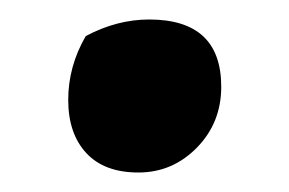

<svg xmlns="http://www.w3.org/2000/svg" viewBox="-20 -171 297 197"><path d="M68 -134Q100 -151 133 -151Q207 -151 207 -82Q207 -45 182 -19.5Q157 6 122 6Q87 6 68.5 -14Q50 -34 50 -68.5Q50 -103 68 -134Z"/></svg>

Font: Salsa
Style: Regular
Weight: 400
Designer: John Vargas Beltrn
Foundry: John Vargas Beltran
Version: Version 1.002